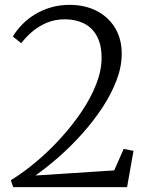

<svg xmlns="http://www.w3.org/2000/svg" viewBox="-20 -771 616 791"><path d="M24.5 -28.5Q76 -60 129 -104.5Q182 -149 230.2 -202Q278.5 -255 316.5 -311.5Q354.5 -368 376.5 -424.5Q398.5 -481 398.5 -531.5Q398.5 -587 379.2 -622.2Q360 -657.5 325.8 -674.5Q291.5 -691.5 247.5 -691.5Q205.5 -691.5 171.5 -676.8Q137.5 -662 111.5 -639.5Q85.5 -617 67.5 -593L33 -620.5Q48 -646 70.8 -669.5Q93.5 -693 123.2 -711.2Q153 -729.5 189 -740.2Q225 -751 266 -751Q330.5 -751 379 -725.8Q427.5 -700.5 454.5 -655.2Q481.5 -610 481.5 -549.5Q481.5 -496 460 -439.8Q438.5 -383.5 402 -328Q365.5 -272.5 319.5 -221Q273.5 -169.5 223.5 -125.5Q173.5 -81.5 126 -48L450.5 -69L489.5 -157.5L530 -149.5L503.5 0H34.5Z"/></svg>

Font: Merriweather 60pt Light
Style: Regular
Weight: 300
Version: Version 2.100